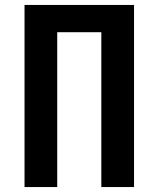

<svg xmlns="http://www.w3.org/2000/svg" viewBox="-20 -755 640 775"><path d="M79 0V-735H521V0H389V-625H211V0Z"/></svg>

Font: Iosevka Aile Extrabold
Style: Regular
Weight: 800
Designer: Belleve Invis
Foundry: Belleve Invis
Version: Version 27.3.5; ttfautohint (v1.8.4)